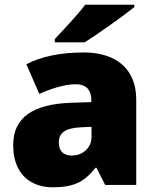

<svg xmlns="http://www.w3.org/2000/svg" viewBox="-20 -786 663 816"><path d="M551 -756V-766H342C309 -721 247 -657 213 -620V-606H340C394 -640 504 -718 551 -756ZM336 -563C236 -563 156 -546 92 -513L147 -387C201 -411 257 -428 301 -428C342 -428 368 -409 368 -360V-352L276 -349C120 -342 36 -287 36 -169C36 -48 108 10 204 10C296 10 339 -14 386 -73H390L427 0H559V-363C559 -491 476 -563 336 -563ZM325 -245 369 -247V-204C369 -157 331 -125 285 -125C252 -125 230 -142 230 -180C230 -220 255 -242 325 -245Z"/></svg>

Font: Noto Sans Bengali Black
Style: Regular
Weight: 900
Designer: Jelle Bosma - Monotype Design Team
Foundry: Monotype Imaging Inc.
Version: Version 2.003